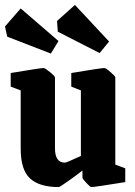

<svg xmlns="http://www.w3.org/2000/svg" viewBox="-24 -740 542 771"><path d="M376 -526.9 208 -612.8 205.1 -655.8 276.9 -720.2 414.1 -573.2ZM180.2 -524.9 4.9 -592.8 -3.9 -633.8 59.1 -706.1 210.9 -575.2ZM211.9 11.2Q134.8 11.2 96.9 -23.2Q59.1 -57.6 59.1 -143.1V-377L19 -392.1V-446.8Q138.7 -466.8 150.9 -466.8Q156.7 -466.8 176.8 -450.4Q196.8 -434.1 196.8 -429.2V-144Q196.8 -86.9 236.8 -86.9Q240.2 -86.9 256.3 -93.8Q272.5 -100.6 286.6 -107.4L300.8 -113.8V-377L262.2 -392.1V-446.8Q381.8 -466.8 395 -466.8Q400.9 -466.8 419.9 -450.4Q439 -434.1 439 -429.2V-79.1L479 -64V-8.8Q356.9 11.2 342.8 11.2Q338.4 11.2 322.8 -5.4Q307.1 -22 307.1 -26.9V-55.2Q278.8 -33.2 247.3 -11Q215.8 11.2 211.9 11.2Z"/></svg>

Font: Grenze
Style: Bold
Weight: 700
Designer: Renata Polastri
Foundry: Omnibus-Type
Version: Version 1.002;PS 001.002;hotconv 1.0.88;makeotf.lib2.5.64775